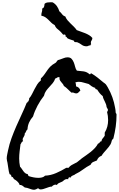

<svg xmlns="http://www.w3.org/2000/svg" viewBox="-20 -1570 1061 1716"><path d="M1021.5 -545.9Q1021.5 -490.2 1014.2 -438Q1006.8 -385.7 993.2 -332Q980.5 -322.3 977.5 -307.6Q974.6 -293 967.8 -280.3Q961.9 -269.5 952.1 -257.3Q942.4 -245.1 930.7 -231.9Q918.9 -218.8 907.2 -205.1Q895.5 -191.4 887.7 -177.7Q858.4 -168 845.7 -135.7Q830.1 -129.9 813.5 -122.6Q796.9 -115.2 790 -97.7Q753.9 -79.1 722.2 -55.2Q690.4 -31.2 653.3 -13.7Q648.4 -8.8 642.1 -6.3Q635.7 -3.9 629.4 -1Q623 2 617.7 6.3Q612.3 10.7 611.3 17.6Q607.4 17.6 606 16.1Q604.5 14.6 599.6 13.7Q588.9 19.5 589.8 32.2Q585.9 30.3 579.1 30.3Q567.4 30.3 556.2 37.6Q544.9 44.9 537.1 52.7Q525.4 58.6 510.3 64.5Q495.1 70.3 488.3 84Q484.4 80.1 476.6 80.1Q467.8 80.1 458 85.4Q448.2 90.8 443.4 97.7Q429.7 97.7 417.5 102.1Q405.3 106.4 392.6 110.8Q379.9 115.2 367.7 119.1Q355.5 123 341.8 123Q334 123 330.1 119.1Q326.2 115.2 320.3 112.3Q315.4 116.2 303.2 121.1Q291 126 285.2 126Q274.4 126 264.2 123Q253.9 120.1 243.2 116.2L222.7 109.4Q212.9 106.4 201.2 105.5Q192.4 97.7 180.2 89.4Q168 81.1 156.2 84Q151.4 69.3 141.6 58.6Q131.8 47.9 119.1 39.1Q116.2 37.1 112.8 35.6Q109.4 34.2 107.4 32.2Q102.5 29.3 98.6 20.5Q94.7 11.7 89.8 11.7Q88.9 11.7 87.4 12.7Q85.9 13.7 85 13.7Q83 4.9 79.1 -3.4Q75.2 -11.7 65.4 -13.7Q57.6 -39.1 54.7 -64.5Q51.8 -89.8 46.9 -115.2Q44.9 -123 42.5 -134.3Q40 -145.5 40 -154.3Q40 -168.9 44.4 -189.5Q48.8 -210 51.8 -225.6Q63.5 -282.2 83 -335.4Q102.5 -388.7 125.5 -441.4Q148.4 -494.1 172.9 -545.9Q197.3 -597.7 218.8 -651.4Q222.7 -651.4 223.6 -653.3L226.6 -658.2Q228.5 -661.1 230 -663.1Q231.4 -665 236.3 -665V-668Q235.4 -673.8 238.8 -677.7Q242.2 -681.6 240.2 -690.4Q255.9 -708 266.6 -730Q277.3 -752 288.6 -773.4Q299.8 -794.9 312.5 -815.4Q325.2 -835.9 344.7 -850.6V-857.4Q343.8 -862.3 345.2 -867.7Q346.7 -873 351.6 -875Q369.1 -892.6 380.9 -910.2Q392.6 -927.7 404.8 -944.8Q417 -961.9 432.1 -977.1Q447.3 -992.2 470.7 -1004.9Q481.4 -1009.8 486.3 -1019.5Q491.2 -1029.3 499 -1033.2Q502.9 -1035.2 507.3 -1035.6Q511.7 -1036.1 515.6 -1038.1Q532.2 -1043 548.8 -1050.3Q565.4 -1057.6 584 -1057.6Q607.4 -1057.6 619.6 -1044.4Q631.8 -1031.2 639.2 -1012.7Q646.5 -994.1 651.4 -973.6Q656.2 -953.1 667 -938.5Q696.3 -936.5 726.6 -932.1Q756.8 -927.7 779.3 -907.2Q781.2 -906.2 784.2 -906.2Q789.1 -906.2 789.1 -910.2Q789.1 -914.1 793.9 -914.1H796.9Q826.2 -896.5 853 -875.5Q879.9 -854.5 906.2 -832Q911.1 -828.1 916.5 -824.7Q921.9 -821.3 925.8 -816.4Q930.7 -810.5 935.1 -802.7Q939.5 -794.9 943.4 -789.1Q992.2 -704.1 1008.8 -606.4Q1010.7 -595.7 1012.2 -585.9Q1013.7 -576.2 1013.7 -567.4Q1013.7 -558.6 1017.6 -556.2Q1021.5 -553.7 1021.5 -545.9ZM946.3 -496.1Q946.3 -535.2 936.5 -571.3Q941.4 -573.2 942.9 -577.6Q944.3 -582 944.3 -586.9V-591.8L932.6 -613.3Q931.6 -627 927.2 -638.7Q922.9 -650.4 917 -662.1Q911.1 -673.8 905.8 -685.5Q900.4 -697.3 898.4 -710.9Q882.8 -722.7 870.6 -737.8Q858.4 -752.9 848.6 -769.5Q841.8 -772.5 835.9 -773.4Q830.1 -774.4 832 -784.2Q814.5 -789.1 800.3 -798.3Q786.1 -807.6 772.5 -819.3Q750 -824.2 728 -831.5Q706.1 -838.9 683.6 -838.9Q668 -838.9 653.3 -833Q658.2 -825.2 658.2 -815.9Q658.2 -806.6 660.2 -797.9Q691.4 -790 698.2 -759.8Q693.4 -756.8 689.5 -752.4Q685.5 -748 682.1 -744.6Q678.7 -741.2 673.8 -738.3Q668.9 -735.4 662.1 -735.4Q648.4 -735.4 641.1 -740.2Q633.8 -745.1 618.2 -742.2Q601.6 -756.8 585.9 -772.9Q570.3 -789.1 550.8 -801.8Q547.9 -811.5 541.5 -819.3Q535.2 -827.1 528.8 -834.5Q522.5 -841.8 517.1 -850.1Q511.7 -858.4 511.7 -869.1Q511.7 -876 512.7 -878.9Q506.8 -880.9 503.9 -880.9Q496.1 -880.9 489.3 -875.5Q482.4 -870.1 473.6 -868.2Q465.8 -844.7 451.2 -827.1Q436.5 -809.6 420.9 -793Q405.3 -776.4 392.1 -758.3Q378.9 -740.2 373 -713.9Q341.8 -674.8 315.4 -625.5Q289.1 -576.2 275.4 -529.3Q252.9 -503.9 240.2 -475.6Q227.5 -447.3 225.6 -413.1Q220.7 -410.2 217.8 -405.3L208 -385.7Q206.1 -380.9 201.2 -377.9V-373Q201.2 -365.2 198.2 -358.9Q195.3 -352.5 191.9 -346.7Q188.5 -340.8 185.5 -335.4Q182.6 -330.1 182.6 -323.2Q182.6 -315.4 186.5 -307.6Q175.8 -305.7 172.4 -296.4Q168.9 -287.1 163.1 -280.3Q159.2 -249 155.3 -216.8Q151.4 -184.6 151.4 -153.3Q151.4 -117.2 159.2 -80.1Q168 -71.3 174.8 -60.5Q181.6 -49.8 189 -40Q196.3 -30.3 205.1 -22.9Q213.9 -15.6 228.5 -13.7Q228.5 -6.8 231.4 -3.9Q234.4 -1 236.3 3.9Q256.8 10.7 279.3 15.1Q301.8 19.5 324.2 19.5Q339.8 19.5 356 15.6Q372.1 11.7 382.8 0Q432.6 -2 481.9 -23.4Q531.2 -44.9 572.3 -70.3H592.8Q603.5 -85 619.1 -94.2Q634.8 -103.5 651.4 -111.3Q654.3 -113.3 659.2 -115.2Q664.1 -117.2 667 -119.1Q677.7 -127 689 -136.7Q700.2 -146.5 711.9 -155.3Q731.4 -169.9 752 -183.6Q772.5 -197.3 791.5 -212.9Q810.5 -228.5 827.6 -246.6Q844.7 -264.6 856.4 -287.1Q862.3 -287.1 865.7 -290.5Q869.1 -293.9 871.6 -297.9Q874 -301.8 877.4 -304.7Q880.9 -307.6 887.7 -307.6Q887.7 -316.4 891.1 -322.8Q894.5 -329.1 898.9 -334.5Q903.3 -339.8 907.7 -344.7Q912.1 -349.6 916 -357.4V-384.8Q931.6 -410.2 939 -438.5Q946.3 -466.8 946.3 -496.1ZM805.7 -1230.5Q804.7 -1215.8 798.3 -1208Q792 -1200.2 792 -1188.5Q792 -1180.7 794.9 -1174.8Q788.1 -1171.9 788.1 -1164.1H784.2Q776.4 -1164.1 769 -1160.2Q761.7 -1156.2 753.9 -1156.2Q728.5 -1156.2 710.9 -1169.4Q693.4 -1182.6 672.9 -1191.4Q668 -1193.4 663.1 -1193.4H654.3Q647.5 -1193.4 644.5 -1195.3Q643.6 -1197.3 643.1 -1200.7Q642.6 -1204.1 640.6 -1206.1Q639.6 -1207 631.8 -1209.5Q624 -1211.9 614.7 -1214.8Q605.5 -1217.8 596.7 -1221.2Q587.9 -1224.6 585 -1226.6Q580.1 -1229.5 576.7 -1236.8Q573.2 -1244.1 566.4 -1240.2Q567.4 -1243.2 567.4 -1246.1Q567.4 -1251 564.9 -1256.3Q562.5 -1261.7 556.6 -1261.7Q554.7 -1261.7 552.2 -1260.7Q549.8 -1259.8 546.9 -1259.8Q544.9 -1259.8 543 -1261.7Q535.2 -1271.5 526.4 -1281.2Q510.7 -1297.9 494.1 -1310.5Q477.5 -1323.2 468.8 -1345.7Q451.2 -1354.5 438.5 -1367.2L413.1 -1392.6Q400.4 -1405.3 385.7 -1415.5Q371.1 -1425.8 349.6 -1429.7V-1436.5Q349.6 -1449.2 353.5 -1460.9Q357.4 -1472.7 357.4 -1484.4Q357.4 -1490.2 356.4 -1493.2Q370.1 -1498 374 -1510.3Q377.9 -1522.5 377.9 -1535.2Q387.7 -1545.9 403.3 -1547.9Q418.9 -1549.8 431.6 -1549.8H441.4Q446.3 -1549.8 451.2 -1548.8Q474.6 -1535.2 488.8 -1514.6Q502.9 -1494.1 510.7 -1468.8Q524.4 -1458 534.7 -1443.4Q544.9 -1428.7 563.5 -1422.9Q571.3 -1403.3 584 -1388.2Q596.7 -1373 611.3 -1359.4Q626 -1345.7 640.1 -1331.5Q654.3 -1317.4 666 -1300.8Q682.6 -1293.9 702.1 -1287.6Q721.7 -1281.2 740.7 -1273.4Q759.8 -1265.6 776.9 -1255.4Q793.9 -1245.1 805.7 -1230.5Z"/></svg>

Font: Rock Salt
Style: Regular
Weight: 400
Version: Version 1.001